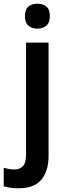

<svg xmlns="http://www.w3.org/2000/svg" viewBox="-67 -772 354 1032"><path d="M67 -685Q67 -721 85.5 -736.5Q104 -752 134 -752Q164 -752 182.5 -736.5Q201 -721 201 -685Q201 -650 182 -634Q163 -618 134 -618Q105 -618 86 -634Q67 -650 67 -685ZM33 240Q-13 240 -47 229V130Q-32 134 -18.5 136.5Q-5 139 11 139Q39 139 56 121.5Q73 104 73 58V-543H194V67Q194 147 155.5 193.5Q117 240 33 240Z"/></svg>

Font: Noto Sans Devanagari SemiCondensed SemiBold
Style: Regular
Weight: 600
Width: 4
Designer: Jelle Bosma - Monotype Design Team
Foundry: Monotype Imaging Inc.
Version: Version 2.004; ttfautohint (v1.8.4.7-5d5b)